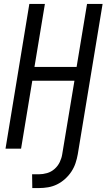

<svg xmlns="http://www.w3.org/2000/svg" viewBox="-20 -755 541 975"><path d="M144 200 143 130H178Q198 130 219 124Q240 118 257 103Q274 88 283.5 68Q293 48 296 28L358 -345H144L87 0H8L129 -735H208L155 -415H369L422 -735H501L375 28Q371 51 363.5 73.5Q356 96 342.5 116.5Q329 137 310 154Q291 171 269.5 181.5Q248 192 224.5 196Q201 200 178 200Z"/></svg>

Font: Iosevka Curly
Style: Italic
Weight: 400
Italic angle: -9°
Monospace: yes
Designer: Belleve Invis
Foundry: Belleve Invis
Version: Version 22.1.2; ttfautohint (v1.8.4)